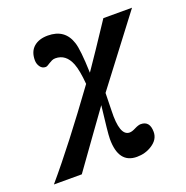

<svg xmlns="http://www.w3.org/2000/svg" viewBox="-177 -583 907 938"><g transform="rotate(-20 277.0 -114.0)"><path d="M604 -454 340 -107 338 -17Q333 115 385 115Q398 115 417 105Q437 95 449 95Q496 95 496 152Q496 192 456 217Q422 239 378 239Q283 239 283 112Q283 95 287.5 52.5Q292 10 300 -58Q265 -10 214.5 60.5Q164 131 95 227H-50Q19 146 97 45Q175 -56 266 -181Q260 -253 246 -289Q222 -350 167 -350Q157 -350 148.5 -346Q140 -342 133 -337.5Q126 -333 120 -329.5Q114 -326 109 -326Q91 -326 80.5 -341Q70 -356 70 -375Q70 -420 97 -443.5Q124 -467 170 -467Q259 -467 285 -386Q298 -348 302 -226Q354 -301 455 -454Z"/></g></svg>

Font: GFS Didot
Style: Bold Italic
Weight: 700
Italic angle: -12°
Designer: Designed by Takis Katsoulidis and George D. Matthiopoulos.
Foundry: Designed by Takis Katsoulidis and George D. Matthiopoulos.
Version: Version 1.0